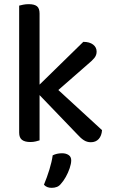

<svg xmlns="http://www.w3.org/2000/svg" viewBox="-20 -676 541 922"><path d="M217 -206 153 -253 380 -475Q410 -475 427 -462Q444 -449 444 -428Q444 -411 433 -397.5Q422 -384 400 -366ZM153 -237 225 -276 470 -51Q468 -24 454 -8.5Q440 7 416 7Q398 7 383 -2.5Q368 -12 352 -30ZM72 -267 170 -258V-2Q164 0 152 3Q140 6 126 6Q99 6 85.5 -4.5Q72 -15 72 -39ZM170 -209 72 -218V-649Q79 -651 91.5 -653.5Q104 -656 118 -656Q145 -656 157.5 -646Q170 -636 170 -611ZM274 205Q265 217 253.5 221.5Q242 226 228 226Q204 226 191 211Q206 175 217.5 137.5Q229 100 233 70Q243 65 254 62.5Q265 60 278 60Q297 60 309.5 68.5Q322 77 322 94Q322 110 314.5 132Q307 154 296 173.5Q285 193 274 205Z"/></svg>

Font: Baloo Tamma 2 Medium
Style: Regular
Weight: 500
Designer: Divya Kowshik, Shuchita Grover and Ek Type
Foundry: Ek Type
Version: Version 1.700